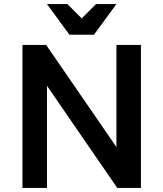

<svg xmlns="http://www.w3.org/2000/svg" viewBox="-20 -920 800 940"><path d="M90 0V-700H206L550 -200V-700H670V0H554L210 -500V0ZM320 -750 210 -900H310L380 -830L450 -900H550L440 -750Z"/></svg>

Font: Golos Text Medium
Style: Regular
Weight: 500
Designer: A.Korolkova, Vitaly Kuzmin
Foundry: ParaType Ltd
Version: Version 2.004